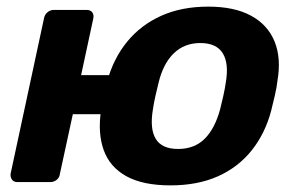

<svg xmlns="http://www.w3.org/2000/svg" viewBox="-20 -550 900 580"><path d="M362 -205H200L161 -25Q160 -14 151.5 -7Q143 0 132 0H32Q22 0 16.5 -7Q11 -14 12 -25L113 -495Q115 -506 123.5 -513Q132 -520 142 -520H242Q253 -520 258.5 -513Q264 -506 262 -495L225 -323H387ZM495 10Q412 10 362 -17.5Q312 -45 293.5 -96Q275 -147 285 -215Q288 -235 293.5 -260.5Q299 -286 304 -305Q323 -374 364.5 -424.5Q406 -475 467.5 -502.5Q529 -530 609 -530Q688 -530 738.5 -502.5Q789 -475 809.5 -424.5Q830 -374 818 -305Q816 -286 810 -260.5Q804 -235 799 -215Q781 -147 740.5 -96Q700 -45 638.5 -17.5Q577 10 495 10ZM518 -100Q567 -100 598 -130.5Q629 -161 645 -220Q649 -235 654.5 -260Q660 -285 662 -300Q672 -358 653 -389Q634 -420 585 -420Q537 -420 505 -389Q473 -358 459 -300Q455 -285 449.5 -260Q444 -235 442 -220Q432 -161 450.5 -130.5Q469 -100 518 -100Z"/></svg>

Font: Rubik SemiBold
Style: Italic
Weight: 600
Italic angle: -12°
Designer: Hubert and Fischer
Foundry: Hubert and Fischer
Version: Version 2.300;gftools[0.9.30]